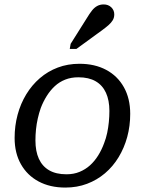

<svg xmlns="http://www.w3.org/2000/svg" viewBox="-20 -835 654 867"><path d="M450 -188Q459 -211 464 -235Q469 -259 471.5 -284Q474 -309 474 -334Q474 -382 458.5 -416Q443 -450 412 -468Q381 -486 334 -486Q301 -486 274.5 -475.5Q248 -465 227.5 -446Q207 -427 191 -401.5Q175 -376 164 -347Q156 -324 150.5 -299.5Q145 -275 142.5 -250Q140 -225 140 -201Q140 -152 155.5 -118Q171 -84 202 -66Q233 -48 280 -48Q313 -48 339.5 -59Q366 -70 386.5 -88.5Q407 -107 423 -132.5Q439 -158 450 -188ZM46 -212Q46 -267 59.5 -317Q73 -367 98.5 -409Q124 -451 160 -482Q196 -513 241 -530Q286 -547 339 -547Q408 -547 459.5 -519.5Q511 -492 539.5 -441Q568 -390 568 -321Q568 -266 554.5 -216.5Q541 -167 515.5 -125Q490 -83 454 -52.5Q418 -22 373 -5Q328 12 275 12Q206 12 154.5 -15.5Q103 -43 74.5 -93.5Q46 -144 46 -212ZM372 -753Q384 -773 395 -787Q406 -801 419 -808Q432 -815 448 -815Q469 -815 482.5 -802Q496 -789 496 -770Q496 -755 489 -743.5Q482 -732 470 -721.5Q458 -711 443 -700L325 -614H295L299 -637Z"/></svg>

Font: Roboto Serif
Style: Italic
Weight: 400
Italic angle: -10°
Designer: Greg Gazdowicz
Foundry: Commercial Type
Version: Version 1.008